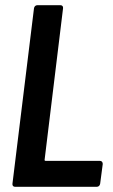

<svg xmlns="http://www.w3.org/2000/svg" viewBox="-20 -720 435 740"><path d="M38 0H353C360 0 365 -5 366 -12L376 -88C376 -95 372 -100 365 -100H156C153 -100 151 -102 152 -105L223 -688C224 -695 220 -700 213 -700H124C117 -700 112 -695 111 -688L28 -12C27 -5 31 0 38 0Z"/></svg>

Font: Barlow Condensed SemiBold
Style: Italic
Weight: 600
Width: 3
Italic angle: -7°
Designer: Jeremy Tribby
Foundry: Tribby Type
Version: Version 1.422;hotconv 1.0.109;makeotfexe 2.5.65596